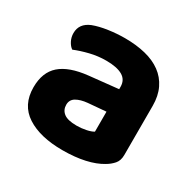

<svg xmlns="http://www.w3.org/2000/svg" viewBox="-119 -623 774 766"><g transform="rotate(30 267.5 -240.0)"><path d="M256 -97Q278 -97 299.5 -101.5Q321 -106 332 -113V-205L250 -198Q218 -195 198.5 -183.5Q179 -172 179 -149Q179 -125 197 -111Q215 -97 256 -97ZM250 -496Q302 -496 344.5 -485.5Q387 -475 417 -453Q447 -431 463.5 -397Q480 -363 480 -317V-91Q480 -65 466.5 -49.5Q453 -34 434 -23Q403 -4 358 6Q313 16 256 16Q153 16 92 -23.5Q31 -63 31 -144Q31 -213 72 -249Q113 -285 198 -294L331 -308V-319Q331 -351 305 -366Q279 -381 230 -381Q192 -381 155.5 -372Q119 -363 90 -351Q78 -359 69.5 -375.5Q61 -392 61 -411Q61 -455 107 -474Q136 -485 174.5 -490.5Q213 -496 250 -496Z"/></g></svg>

Font: Baloo Chettan 2
Style: Bold
Weight: 700
Designer: Maithili Shingre, Unnati Kotecha and Ek Type
Foundry: Ek Type
Version: Version 1.640;hotconv 1.0.111;makeotfexe 2.5.65597; ttfautoh